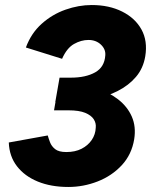

<svg xmlns="http://www.w3.org/2000/svg" viewBox="-20 -732 601 764"><path d="M252 12Q183 12 130.5 -9.5Q78 -31 47.5 -70.5Q17 -110 15 -165L170 -193Q173 -182 179 -166Q185 -150 199.5 -138.5Q214 -127 244 -127Q279 -127 304.5 -140Q330 -153 345 -175Q360 -197 361 -224Q363 -242 353 -257.5Q343 -273 319 -283Q295 -293 252 -293H195L213 -397H253Q311 -397 361.5 -381.5Q412 -366 449.5 -337Q487 -308 504.5 -268Q522 -228 514 -178Q504 -117 464.5 -74.5Q425 -32 368.5 -10Q312 12 252 12ZM200 -326 217 -423H262Q321 -423 358.5 -444Q396 -465 399 -512Q401 -536 381.5 -554.5Q362 -573 332 -573Q303 -573 274.5 -557Q246 -541 227 -498L83 -543Q104 -600 146 -637.5Q188 -675 240.5 -693.5Q293 -712 345 -712Q414 -712 466 -686Q518 -660 543 -614.5Q568 -569 558 -508Q550 -460 521 -426Q492 -392 448.5 -370Q405 -348 354 -337Q303 -326 251 -326Z"/></svg>

Font: Figtree Light ExtraBold
Style: Italic
Weight: 800
Italic angle: -9.5°
Version: Version 2.001;gftools[0.9.30]